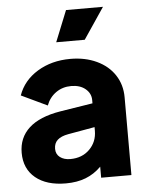

<svg xmlns="http://www.w3.org/2000/svg" viewBox="-55 -829 674 885"><g transform="rotate(-5 281.5 -386.0)"><path d="M23 -146Q23 -216 71.5 -260.5Q120 -305 217 -321L368 -345V-360Q368 -391 343 -412Q318 -433 277 -433Q237 -433 206.5 -411.5Q176 -390 162 -353L42 -410Q66 -478 131.5 -518Q197 -558 284 -558Q352 -558 405.5 -533Q459 -508 488.5 -463Q518 -418 518 -360V0H378V-51Q346 -19 306 -3.5Q266 12 214 12Q125 12 74 -30Q23 -72 23 -146ZM244 -98Q299 -98 333.5 -132.5Q368 -167 368 -218V-235L244 -213Q211 -207 194.5 -192Q178 -177 178 -151Q178 -126 196.5 -112Q215 -98 244 -98ZM284 -784H455L358 -640H226Z"/></g></svg>

Font: BLUETTI 2.0
Style: Bold
Weight: 700
Designer: Stijn de Vries
Foundry: tokotype
Version: Version 2.005;October 31, 2023;FontCreator 14.0.0.2814 64-bi